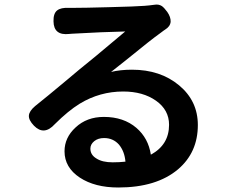

<svg xmlns="http://www.w3.org/2000/svg" viewBox="-20 -783 1020 854"><path d="M506 51Q402 51 335 7Q267 -38 267 -110Q267 -171 316 -216Q366 -263 442 -263Q530 -263 587 -214Q640 -168 651 -95Q732 -139 732 -228Q732 -294 674 -335Q616 -376 528 -376Q424 -376 335 -322Q283 -290 224 -231Q176 -178 131 -224Q107 -249 108.5 -269Q110 -289 136 -311Q184 -349 282 -431Q318 -462 332 -473Q352 -490 408 -535Q507 -617 537 -643Q440 -641 300 -633Q298 -633 294 -632.5Q290 -632 288 -632Q219 -624 218 -688Q217 -723 234 -736.5Q251 -750 287 -748Q296 -748 305 -748Q356 -748 462 -751Q585 -754 622 -757Q630 -758 644 -759Q661 -761 668 -762Q686 -765 700 -756Q710 -749 724 -730Q740 -707 739 -686Q737 -665 714 -651Q712 -650 708 -647Q697 -639 692 -635Q655 -609 541 -516Q493 -478 474 -463Q515 -473 567 -473Q693 -473 776.5 -403.5Q860 -334 860 -227Q860 -105 772 -30Q676 51 506 51ZM481 -61Q511 -61 538 -64Q534 -110 509 -140Q483 -169 443 -169Q416 -169 399 -155Q382 -141 382 -122Q382 -94 409 -78Q435 -61 481 -61Z"/></svg>

Font: GenSenRounded2 TW B
Style: Regular
Weight: 700
Version: Version 2.000;PS 2;hotconv 16.6.51;makeotf.lib2.5.65220 DEVE